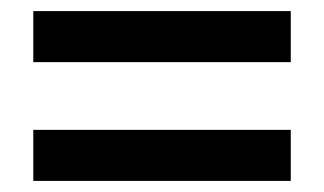

<svg xmlns="http://www.w3.org/2000/svg" viewBox="-20 -470 584 346"><path d="M40 -358V-450H504V-358ZM40 -144V-236H504V-144Z"/></svg>

Font: Txt Sans Medium
Style: Regular
Weight: 500
Designer: Open Source
Foundry: XRLN
Version: Version 1.0